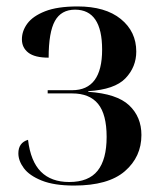

<svg xmlns="http://www.w3.org/2000/svg" viewBox="-20 -566 500 596"><path d="M210 10Q148 10 109.5 -5.5Q71 -21 54 -44Q37 -67 37 -90Q37 -123 67 -132Q75 -65 107 -33Q139 -1 195 -1Q255 -1 283 -36Q311 -71 311 -141Q311 -211 284.5 -243.5Q258 -276 204 -276H128V-286H204Q297 -286 297 -412Q297 -536 213 -536Q170 -536 150.5 -501Q131 -466 131 -387Q88 -387 68 -402.5Q48 -418 48 -444Q48 -470 65 -493Q82 -516 120 -531Q158 -546 221 -546Q307 -546 355 -507Q403 -468 403 -406Q403 -358 369.5 -323Q336 -288 254 -283V-281Q343 -275 381 -239Q419 -203 419 -147Q419 -79 367.5 -34.5Q316 10 210 10Z"/></svg>

Font: Noto Serif Display SemiCondensed Medium
Style: Regular
Weight: 500
Width: 4
Designer: Monotype Design Team
Foundry: Monotype Imaging Inc.
Version: Version 2.009